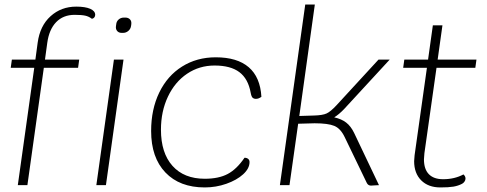

<svg xmlns="http://www.w3.org/2000/svg" viewBox="-20 -811 2133 841"><path d="M397 -746Q397 -739 392.5 -734Q388 -729 382 -729Q369 -739 353 -742.5Q337 -746 307 -746Q257 -746 226 -714Q195 -682 187 -623L177 -550H327L322 -514H172L100 0H58L130 -514H27L32 -550H135L145 -624Q155 -698 201.5 -740Q248 -782 314 -782Q353 -782 375 -772.5Q397 -763 397 -746ZM479 -550H521L444 0H402ZM488 -697 489 -704Q490 -717 499.5 -725.5Q509 -734 523 -734H529Q542 -734 549.5 -726Q557 -718 555 -704L554 -697Q552 -684 542 -675.5Q532 -667 519 -667H513Q500 -667 493 -675.5Q486 -684 488 -697Z M642 -237Q642 -332 677.5 -405.5Q713 -479 777.5 -519.5Q842 -560 925 -560Q1019 -560 1069.5 -516.5Q1120 -473 1125 -387Q1113 -378 1101 -378Q1092 -378 1086.5 -383Q1081 -388 1078 -405Q1067 -466 1028.5 -495Q990 -524 920 -524Q853 -524 799.5 -488Q746 -452 715.5 -387.5Q685 -323 685 -243Q685 -141 735.5 -84.5Q786 -28 877 -28Q938 -28 977.5 -49Q1017 -70 1051 -120Q1061 -120 1067 -115Q1073 -110 1073 -101Q1073 -73 1045 -47.5Q1017 -22 971.5 -6Q926 10 877 10Q767 10 704.5 -55.5Q642 -121 642 -237Z M1531 -229 1640 0Q1629 0 1620.5 1Q1612 2 1605 2Q1593 2 1587 -9L1490 -210Q1472 -248 1444.5 -259.5Q1417 -271 1358 -271L1286 -269L1248 0H1206L1317 -791H1359L1291 -303L1356 -305Q1393 -306 1410.5 -314Q1428 -322 1454 -350L1638 -550H1687L1487 -333Q1465 -310 1444 -297Q1476 -290 1496.5 -274Q1517 -258 1531 -229Z M1839 -140Q1837 -120 1837 -113Q1837 -70 1858.5 -48Q1880 -26 1921 -26Q1971 -26 2010 -47Q2019 -39 2019 -29Q2019 -22 2014.5 -15.5Q2010 -9 2004 -6Q1987 3 1966 6.5Q1945 10 1909 10Q1856 10 1825 -21Q1794 -52 1794 -105Q1794 -113 1796 -131L1850 -514H1746L1751 -550H1855L1876 -700H1918L1897 -550H2067L2062 -514H1892Z"/></svg>

Font: Krub ExtraLight
Style: Italic
Weight: 275
Italic angle: -8°
Designer: Ekaluck Peanpanawate
Foundry: Cadson Demak Co.,Ltd.
Version: Version 1.000; ttfautohint (v1.6)